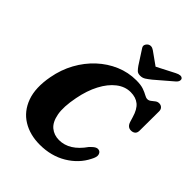

<svg xmlns="http://www.w3.org/2000/svg" viewBox="-260 -1075 1228 1228"><g transform="rotate(45 354.0 -460.5)"><path d="M614.5 -228Q626.5 -223 630.8 -205.8Q635 -188.5 617.5 -156.5Q579.5 -80.5 500.8 -33.2Q422 14 319.5 14Q230 14 164 -26.5Q98 -67 69.2 -146Q40.5 -225 62 -339.5Q77 -421 114.5 -489.2Q152 -557.5 206.5 -608Q261 -658.5 327 -686.5Q393 -714.5 465 -714.5Q507 -714.5 532 -705.5Q557 -696.5 572.5 -687.5Q588 -678.5 600 -678.5Q612.5 -678.5 623.8 -687.2Q635 -696 646.5 -705Q658 -714 672.5 -714Q688 -714 698.2 -704.2Q708.5 -694.5 708.5 -676.5L707.5 -500Q707 -480.5 695.8 -471.5Q684.5 -462.5 668 -462.5Q637 -462.5 625.5 -498L615.5 -531Q599.5 -587 569.8 -611.2Q540 -635.5 493 -635.5Q442.5 -635.5 398.2 -601.2Q354 -567 321.5 -505.2Q289 -443.5 273 -361Q254 -264.5 265 -205.8Q276 -147 308.2 -120.5Q340.5 -94 385.5 -94Q479.5 -94 552 -198Q571 -218.5 585.5 -226.2Q600 -234 614.5 -228ZM534 -789Q513.5 -772.5 497.5 -762.2Q481.5 -752 461.5 -752Q441 -752 430.5 -762.2Q420 -772.5 408.5 -789L346.5 -885Q337.5 -898 341.8 -909.8Q346 -921.5 355 -928Q377.5 -943.5 403.5 -925L490.5 -863L611 -925Q647 -943.5 661 -928Q666.5 -921.5 664 -909.8Q661.5 -898 646 -885Z"/></g></svg>

Font: Fraunces 9pt S050
Style: Bold Italic
Weight: 700
Italic angle: -16°
Version: Version 1.000; ttfautohint (v1.8.3)